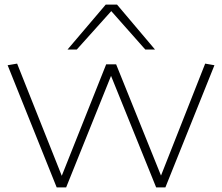

<svg xmlns="http://www.w3.org/2000/svg" viewBox="-20 -810 961 830"><path d="M225 0 13 -528 54 -535 247 -50 439 -532H482L676 -51L867 -535L907 -528L695 0H655L460 -482L266 0ZM272 -596 437 -790H486L650 -596H608L461 -762L312 -596Z"/></svg>

Font: Georama Extended ExtraLight
Style: Regular
Weight: 200
Width: 7
Designer: Jean-Baptiste Levee
Foundry: Production Type
Version: Version 1.000